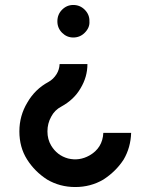

<svg xmlns="http://www.w3.org/2000/svg" viewBox="-20 -739 603 773"><path d="M175 -409Q121 -380 90 -326Q58 -273 58 -210Q58 -146 89 -97Q120 -48 170 -16Q221 14 283 14Q345 14 396 -16Q447 -49 478 -97Q506 -145 508 -204H396Q393 -143 340 -113Q299 -90 254 -101Q210 -113 186 -153Q171 -178 171 -210Q171 -242 186 -269Q200 -296 227 -310Q278 -338 304 -383Q332 -429 332 -481H220Q219 -459 208 -441Q195 -420 175 -409ZM275 -719Q249 -719 230 -700Q211 -681 211 -653Q211 -626 230 -607Q249 -588 275 -588Q302 -588 321 -607Q342 -628 340 -653Q341 -680 321 -700Q302 -719 275 -719Z"/></svg>

Font: NM-font
Style: Medium
Weight: 500
Designer: ""
Foundry: ""
Version: ""